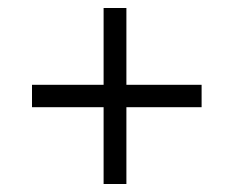

<svg xmlns="http://www.w3.org/2000/svg" viewBox="-20 -580 584 480"><path d="M484 -312H296V-120H239V-312H60V-368H239V-560H296V-368H484Z"/></svg>

Font: Hind Jalandhar Light
Style: Regular
Weight: 300
Designer: Namrata Goyal
Foundry: Indian Type Foundry
Version: Version 0.702;PS 1.0;hotconv 1.0.81;makeotf.lib2.5.63406